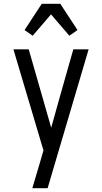

<svg xmlns="http://www.w3.org/2000/svg" viewBox="-20 -781 540 1016"><path d="M151 215Q160 185 169 154.5Q178 124 187 94L210 15L51 -520H132L251 -105L293 -256L368 -520H449L232 215ZM153 -592 110 -622 201 -761H299L390 -622L347 -592L250 -705Z"/></svg>

Font: Iosevka NFM
Style: Regular
Weight: 400
Monospace: yes
Designer: Belleve Invis
Foundry: Belleve Invis
Version: Version 29.0.4; ttfautohint (v1.8.4);Nerd Fonts 3.3.0